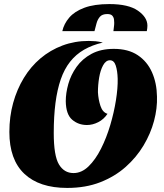

<svg xmlns="http://www.w3.org/2000/svg" viewBox="-20 -901 807 943"><path d="M310 22Q173 22 99.5 -47.5Q26 -117 26 -253Q26 -328 44.5 -395Q63 -462 97 -518Q131 -574 179 -614.5Q227 -655 287 -677.5Q347 -700 416 -700Q432 -700 449 -698.5Q466 -697 485 -692Q433 -680 393 -657Q353 -634 324.5 -598Q296 -562 278.5 -511.5Q261 -461 252.5 -395.5Q244 -330 244 -248Q244 -136 269.5 -93.5Q295 -51 341 -51Q381 -51 415 -84Q449 -117 476 -170.5Q503 -224 521.5 -286.5Q540 -349 549.5 -409Q559 -469 558 -514Q557 -553 548.5 -579Q540 -605 520 -605Q500 -605 486.5 -580.5Q473 -556 467 -520Q461 -484 461 -448Q463 -412 473.5 -380.5Q484 -349 508 -342Q490 -315 462.5 -301Q435 -287 407 -287Q365 -287 334.5 -313Q304 -339 303 -404Q303 -444 315.5 -488.5Q328 -533 356 -572.5Q384 -612 429.5 -636.5Q475 -661 539 -661Q610 -661 656.5 -630Q703 -599 726.5 -546Q750 -493 751 -427Q753 -369 736.5 -307Q720 -245 685 -186.5Q650 -128 597 -81Q544 -34 472.5 -6Q401 22 310 22ZM286 -748Q294 -784 320 -814.5Q346 -845 394.5 -863Q443 -881 517 -881Q611 -881 657.5 -848.5Q704 -816 704 -775Q704 -763 701 -748H537Q538 -759 539.5 -769Q541 -779 541 -789Q541 -794 540 -804.5Q539 -815 532 -823.5Q525 -832 507 -832Q482 -832 470.5 -818.5Q459 -805 454 -786Q449 -767 444 -748Z"/></svg>

Font: Sansita Swashed Light Black
Style: Regular
Weight: 900
Version: Version 1.003